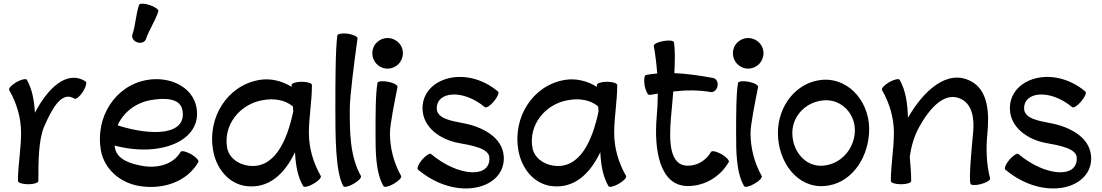

<svg xmlns="http://www.w3.org/2000/svg" viewBox="-20 -1005 6118 1066"><path d="M193 0C193 -103 193 -229 226 -304C268 -400 322 -503 394 -457C402 -452 423 -469 440 -495C457 -522 464 -547 455 -553C351 -619 244 -514 174 -379C170 -445 159 -510 129 -562C124 -570 98 -564 71 -549C44 -533 26 -514 31 -505C73 -432 97 -351 97 -267C97 -186 83 -106 80 -26C80 -19 80 -12 80 -4C80 -4 80 -3 80 -2C80 -1 80 -1 80 0C80 10 105 18 137 18C168 18 193 10 193 0Z M790 -787C808 -841 842 -888 859 -942C863 -951 841 -967 811 -977C782 -987 755 -987 752 -978C734 -924 733 -866 715 -813C709 -796 722 -777 742 -770C763 -763 784 -771 790 -787ZM1081 -105C1086 -114 1068 -133 1041 -149C1014 -164 988 -170 983 -162C942 -91 853 -69 770 -84C702 -96 629 -120 618 -185C617 -189 617 -193 616 -197C869 -129 1104 -223 1071 -407C1051 -524 921 -583 796 -561C618 -530 508 -352 540 -171C558 -67 646 9 750 27C880 50 1017 7 1081 -105ZM816 -449C894 -463 981 -461 993 -393C1018 -255 828 -247 633 -309C664 -380 732 -434 816 -449Z M1761 -28C1719 -101 1695 -183 1695 -267C1695 -356 1712 -444 1712 -533C1712 -543 1687 -551 1655 -551C1624 -551 1599 -543 1599 -533C1599 -530 1599 -526 1599 -523C1545 -556 1482 -572 1419 -561C1241 -530 1131 -352 1163 -171C1180 -71 1248 15 1346 28C1472 44 1560 -39 1618 -160C1621 -92 1632 -25 1663 28C1668 37 1694 31 1721 15C1748 0 1766 -20 1761 -28ZM1360 -85C1303 -92 1251 -129 1241 -185C1219 -310 1310 -427 1439 -449C1498 -460 1562 -452 1606 -414C1607 -405 1608 -396 1608 -386C1574 -223 1504 -66 1360 -85Z M1853 -808C1842 -732 1842 -536 1842 -400C1842 -254 1842 -48 1886 28C1891 37 1917 31 1944 15C1971 0 1989 -20 1984 -28C1922 -137 1922 -272 1922 -400C1922 -470 1947 -662 1965 -792C1966 -802 1942 -813 1911 -818C1880 -822 1854 -817 1853 -808Z M2217 -709C2217 -732 2208 -754 2192 -769C2176 -785 2154 -794 2132 -794C2109 -794 2088 -785 2072 -769C2056 -754 2047 -732 2047 -709C2047 -687 2056 -665 2072 -649C2088 -633 2109 -624 2132 -624C2154 -624 2176 -633 2192 -649C2208 -665 2217 -687 2217 -709ZM2076 -545C2065 -491 2065 -360 2065 -267C2065 -165 2065 -48 2109 28C2114 37 2140 31 2167 15C2194 0 2212 -20 2207 -28C2166 -101 2145 -183 2145 -267C2145 -312 2170 -437 2187 -522C2189 -532 2166 -545 2135 -551C2105 -557 2078 -554 2076 -545Z M2301 -63C2517 118 2788 44 2777 -136C2770 -243 2659 -302 2547 -322C2483 -334 2407 -348 2405 -401C2402 -498 2550 -512 2672 -410C2680 -404 2702 -418 2722 -442C2742 -466 2753 -490 2745 -497C2563 -649 2321 -570 2326 -399C2329 -298 2423 -230 2527 -211C2600 -198 2694 -181 2697 -131C2705 -14 2526 -22 2373 -150C2366 -156 2344 -142 2323 -118C2303 -94 2293 -70 2301 -63Z M3456 -28C3414 -101 3390 -183 3390 -267C3390 -356 3407 -444 3407 -533C3407 -543 3382 -551 3350 -551C3319 -551 3294 -543 3294 -533C3294 -530 3294 -526 3294 -523C3240 -556 3177 -572 3114 -561C2936 -530 2826 -352 2858 -171C2875 -71 2943 15 3041 28C3167 44 3255 -39 3313 -160C3316 -92 3327 -25 3358 28C3363 37 3389 31 3416 15C3443 0 3461 -20 3456 -28ZM3055 -85C2998 -92 2946 -129 2936 -185C2914 -310 3005 -427 3134 -449C3193 -460 3257 -452 3301 -414C3302 -405 3303 -396 3303 -386C3269 -223 3199 -66 3055 -85Z M3587 -478C3602 -480 3617 -483 3632 -485C3632 -442 3630 -399 3626 -356C3610 -170 3644 28 3799 28C3893 28 3979 -24 4026 -105C4031 -114 4013 -133 3986 -149C3959 -164 3933 -170 3928 -162C3901 -115 3853 -85 3799 -85C3695 -85 3695 -224 3705 -349C3709 -394 3714 -445 3718 -497C3787 -505 3857 -506 3926 -494C3943 -491 3960 -506 3964 -528C3968 -549 3957 -569 3939 -572C3868 -585 3796 -596 3724 -599C3728 -670 3728 -734 3722 -770C3720 -780 3694 -783 3663 -777C3632 -772 3608 -760 3610 -750C3619 -699 3625 -648 3629 -597C3608 -595 3588 -593 3567 -589C3557 -587 3554 -561 3559 -530C3565 -499 3577 -476 3587 -478Z M4219 -709C4219 -732 4210 -754 4194 -769C4178 -785 4156 -794 4134 -794C4111 -794 4090 -785 4074 -769C4058 -754 4049 -732 4049 -709C4049 -687 4058 -665 4074 -649C4090 -633 4111 -624 4134 -624C4156 -624 4178 -633 4194 -649C4210 -665 4219 -687 4219 -709ZM4078 -545C4067 -491 4067 -360 4067 -267C4067 -165 4067 -48 4111 28C4116 37 4142 31 4169 15C4196 0 4214 -20 4209 -28C4168 -101 4147 -183 4147 -267C4147 -312 4172 -437 4189 -522C4191 -532 4168 -545 4137 -551C4107 -557 4080 -554 4078 -545Z M4556 28C4699 18 4795 -115 4805 -264C4817 -427 4701 -572 4548 -562C4402 -551 4299 -418 4299 -267C4299 -105 4407 39 4556 28ZM4379 -267C4379 -364 4458 -442 4556 -448C4654 -455 4733 -370 4726 -269C4719 -172 4645 -92 4548 -85C4452 -78 4379 -165 4379 -267Z M4877 -505C4919 -432 4943 -351 4943 -267C4943 -178 4926 -89 4926 0C4926 10 4951 18 4983 18C5014 18 5039 10 5039 0C5039 -44 5035 -89 5031 -133C5039 -192 5055 -249 5084 -301C5141 -404 5226 -501 5317 -455C5380 -423 5390 -343 5383 -270C5374 -175 5359 -19 5368 15C5370 24 5397 25 5427 17C5457 9 5480 -5 5477 -15C5456 -95 5454 -180 5462 -263C5473 -378 5467 -505 5369 -555C5237 -623 5105 -498 5021 -351C5019 -427 5009 -503 4975 -562C4970 -570 4944 -564 4917 -549C4890 -533 4872 -514 4877 -505Z M5562 -63C5778 118 6049 44 6038 -136C6031 -243 5920 -302 5808 -322C5744 -334 5668 -348 5666 -401C5663 -498 5811 -512 5933 -410C5941 -404 5963 -418 5983 -442C6003 -466 6014 -490 6006 -497C5824 -649 5582 -570 5587 -399C5590 -298 5684 -230 5788 -211C5861 -198 5955 -181 5958 -131C5966 -14 5787 -22 5634 -150C5627 -156 5605 -142 5584 -118C5564 -94 5554 -70 5562 -63Z"/></svg>

Font: Nupuram SemiBold
Style: Regular
Weight: 600
Designer: Santhosh Thottingal (santhosh.thottingal@gmail.com)
Foundry: SMC
Version: Version 1.000